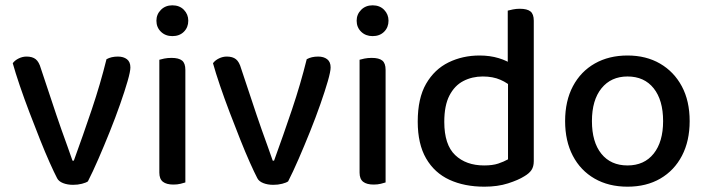

<svg xmlns="http://www.w3.org/2000/svg" viewBox="-20 -689 2663 723"><path d="M424 -476Q445 -476 458 -466Q471 -456 471 -435Q471 -420 460.5 -383.5Q450 -347 432.5 -297Q415 -247 393.5 -193.5Q372 -140 350.5 -90.5Q329 -41 311 -6Q304 -1 288.5 3Q273 7 255 7Q234 7 217.5 0.5Q201 -6 195 -18Q184 -39 167 -77Q150 -115 130.5 -164Q111 -213 91 -265.5Q71 -318 54.5 -366.5Q38 -415 28 -451Q36 -462 50.5 -469Q65 -476 80 -476Q102 -476 114.5 -466Q127 -456 134 -431L192 -257Q200 -233 211.5 -200.5Q223 -168 234.5 -136.5Q246 -105 253 -84H258Q293 -180 325.5 -276.5Q358 -373 381 -466Q399 -476 424 -476Z M569 -611Q569 -635 586 -652Q603 -669 629 -669Q656 -669 672.5 -652Q689 -635 689 -611Q689 -586 672.5 -569.5Q656 -553 629 -553Q603 -553 586 -569.5Q569 -586 569 -611ZM580 -264H678V-2Q672 0 660 3Q648 6 633 6Q607 6 593.5 -4.5Q580 -15 580 -39ZM678 -215H580V-464Q586 -466 598.5 -468.5Q611 -471 626 -471Q653 -471 665.5 -461Q678 -451 678 -426Z M1178 -476Q1199 -476 1212 -466Q1225 -456 1225 -435Q1225 -420 1214.5 -383.5Q1204 -347 1186.5 -297Q1169 -247 1147.5 -193.5Q1126 -140 1104.5 -90.5Q1083 -41 1065 -6Q1058 -1 1042.5 3Q1027 7 1009 7Q988 7 971.5 0.5Q955 -6 949 -18Q938 -39 921 -77Q904 -115 884.5 -164Q865 -213 845 -265.5Q825 -318 808.5 -366.5Q792 -415 782 -451Q790 -462 804.5 -469Q819 -476 834 -476Q856 -476 868.5 -466Q881 -456 888 -431L946 -257Q954 -233 965.5 -200.5Q977 -168 988.5 -136.5Q1000 -105 1007 -84H1012Q1047 -180 1079.5 -276.5Q1112 -373 1135 -466Q1153 -476 1178 -476Z M1323 -611Q1323 -635 1340 -652Q1357 -669 1383 -669Q1410 -669 1426.5 -652Q1443 -635 1443 -611Q1443 -586 1426.5 -569.5Q1410 -553 1383 -553Q1357 -553 1340 -569.5Q1323 -586 1323 -611ZM1334 -264H1432V-2Q1426 0 1414 3Q1402 6 1387 6Q1361 6 1347.5 -4.5Q1334 -15 1334 -39ZM1432 -215H1334V-464Q1340 -466 1352.5 -468.5Q1365 -471 1380 -471Q1407 -471 1419.5 -461Q1432 -451 1432 -426Z M1893 -89V-416L1990 -417V-82Q1990 -62 1981.5 -49Q1973 -36 1954 -25Q1932 -11 1893 1.5Q1854 14 1804 14Q1729 14 1672.5 -12Q1616 -38 1584.5 -92.5Q1553 -147 1553 -231Q1553 -319 1584.5 -373.5Q1616 -428 1669 -454Q1722 -480 1786 -480Q1825 -480 1858 -470Q1891 -460 1910 -445V-358Q1893 -376 1864.5 -388.5Q1836 -401 1798 -401Q1758 -401 1725 -384Q1692 -367 1672.5 -329.5Q1653 -292 1653 -230Q1653 -144 1694 -105Q1735 -66 1803 -66Q1835 -66 1856 -73Q1877 -80 1893 -89ZM1990 -395 1892 -394V-649Q1899 -651 1911.5 -653.5Q1924 -656 1937 -656Q1965 -656 1977.5 -646Q1990 -636 1990 -611Z M2577 -233Q2577 -158 2548 -102.5Q2519 -47 2466.5 -16.5Q2414 14 2343 14Q2272 14 2219 -16.5Q2166 -47 2137 -102.5Q2108 -158 2108 -233Q2108 -309 2137.5 -364.5Q2167 -420 2220 -450Q2273 -480 2343 -480Q2413 -480 2465.5 -449.5Q2518 -419 2547.5 -364Q2577 -309 2577 -233ZM2343 -401Q2281 -401 2245 -356.5Q2209 -312 2209 -233Q2209 -154 2244.5 -110Q2280 -66 2343 -66Q2406 -66 2441.5 -110.5Q2477 -155 2477 -233Q2477 -312 2441.5 -356.5Q2406 -401 2343 -401Z"/></svg>

Font: Baloo Tamma 2 Medium
Style: Regular
Weight: 500
Designer: Divya Kowshik, Shuchita Grover and Ek Type
Foundry: Ek Type
Version: Version 1.700